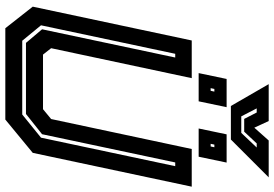

<svg xmlns="http://www.w3.org/2000/svg" viewBox="-174 -855 1029 721"><g transform="rotate(90 340.5 -494.5)"><path d="M86 0 5 -103 132 -700H273.5L161 -172L185 -141.5H390L427 -172L539.5 -700H681L554 -103L429 0ZM133 -63.5H410L497 -134L604 -638H590L484 -138L408 -77.5H141L90 -138L196 -638H182L75 -134ZM462.5 -726 484.5 -831H590.5L568.5 -726ZM254.5 -726 276.5 -831H382.5L360.5 -726ZM311 -771H321L324 -785H314ZM520 -771H530L533 -785H523ZM378 -847 296 -989H434.5L459.5 -935L507.5 -989H646L504 -847ZM417 -886H479L534 -944H518.5L474.5 -897H426.5L402.5 -944H387Z"/></g></svg>

Font: Tourney
Style: Bold Italic
Weight: 700
Italic angle: -12°
Version: Version 1.015